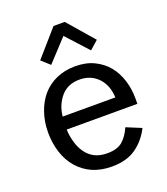

<svg xmlns="http://www.w3.org/2000/svg" viewBox="-131 -786 777 891"><g transform="rotate(-20 257.5 -341.0)"><path d="M236.8 -693.8H292L403.8 -564.9L361.8 -527.8L264.2 -634.8L165 -527.8L124 -564.9ZM462.9 -107.9Q436 -54.2 389.6 -21Q343.3 12.2 269 12.2Q216.3 12.2 173.8 -6.3Q132.8 -24.4 103 -58.6Q73.7 -92.3 59.1 -137.7Q43.9 -184.6 43.9 -236.8Q43.9 -289.6 59.6 -335.4Q75.2 -381.3 103.5 -414.1Q132.3 -447.3 173.3 -465.3Q215.8 -483.9 266.1 -483.9Q320.3 -483.9 359.9 -464.4Q399.9 -444.8 426.3 -412.6Q452.1 -380.9 465.8 -337.4Q479 -294.9 479 -249V-221.2H129.9Q130.4 -191.4 140.1 -157.7Q148.9 -126.5 165.5 -103.5Q183.1 -79.1 208 -66.4Q233.9 -53.2 270 -53.2Q319.3 -53.2 345.2 -75.2Q371.1 -97.2 389.2 -138.2ZM264.2 -418.9Q206.5 -418.9 172.9 -380.4Q138.7 -340.8 132.8 -284.2H393.1Q390.1 -346.2 354.5 -382.8Q319.3 -418.9 264.2 -418.9Z"/></g></svg>

Font: Post Grotesk Regular
Style: Regular
Weight: 500
Version: 0.900; ttfautohint (v0.96) -l 8 -r 50 -G 200 -x 14 -w "gGD" 